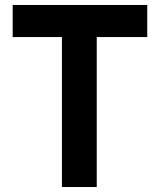

<svg xmlns="http://www.w3.org/2000/svg" viewBox="-20 -752 633 772"><path d="M31 -603V-732H572V-603H369V0H229V-603Z"/></svg>

Font: Mina
Style: Bold
Weight: 700
Version: Version 1.000